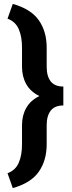

<svg xmlns="http://www.w3.org/2000/svg" viewBox="-20 -800 372 996"><path d="M46.4 175.8 19 98.6Q60.1 83.5 77.1 44.7Q94.2 5.9 94.2 -51.8V-150.9Q94.2 -201.7 116.5 -240.7Q138.7 -279.8 184.6 -301.8Q138.7 -323.7 116.5 -363Q94.2 -402.3 94.2 -453.6V-552.7Q94.2 -610.4 77.1 -649.2Q60.1 -688 19 -703.1L46.4 -779.8Q141.1 -752.9 181.6 -694.6Q222.2 -636.2 222.2 -552.7V-453.6Q222.2 -404.3 243.2 -377.7Q264.2 -351.1 308.6 -351.1V-252.9Q264.2 -252.9 243.2 -226.1Q222.2 -199.2 222.2 -150.9V-51.8Q222.2 31.7 181.6 90.3Q141.1 148.9 46.4 175.8Z"/></svg>

Font: Battambang
Style: Bold
Weight: 700
Designer: Danh Hong
Version: Version 8.002; ttfautohint (v1.8.3)